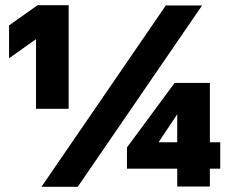

<svg xmlns="http://www.w3.org/2000/svg" viewBox="-20 -721 900 741"><path d="M620 -700H760L280 0H140ZM119 -570 15 -496V-623L125 -701H245V-301H119ZM664 -70H470V-152L654 -401H790V-172H830V-70H790V-1H664ZM664 -172V-280L592 -172Z"/></svg>

Font: Golos Text DemiBold
Style: Regular
Weight: 600
Designer: A.Korolkova, Vitaly Kuzmin
Foundry: ParaType Ltd
Version: Version 2.002